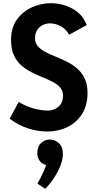

<svg xmlns="http://www.w3.org/2000/svg" viewBox="-20 -805 600 1200"><path d="M263 375 214 343Q221 332 232.5 309Q244 286 254.5 262.5Q265 239 268 226Q240 219 226.5 198Q213 177 213 153Q213 110 237.5 88.5Q262 67 291 67Q323 67 348 89.5Q373 112 373 158Q373 189 359 226.5Q345 264 320.5 302.5Q296 341 263 375ZM275 17Q217 17 157 -2Q97 -21 40 -63L97 -168Q140 -141 189 -127.5Q238 -114 278 -114Q319 -114 346.5 -139Q374 -164 374 -206Q374 -237 356.5 -257.5Q339 -278 310 -293Q281 -308 246.5 -322Q212 -336 177 -353.5Q142 -371 113 -396.5Q84 -422 66.5 -460.5Q49 -499 49 -556Q49 -632 85.5 -682.5Q122 -733 179 -759Q236 -785 297 -785Q345 -785 390 -770Q435 -755 470 -725Q505 -695 522 -648L412 -588Q392 -624 359 -641.5Q326 -659 292 -659Q268 -659 247 -648.5Q226 -638 212.5 -617.5Q199 -597 199 -566Q199 -536 217 -515.5Q235 -495 264 -480Q293 -465 328 -451Q363 -437 398 -419.5Q433 -402 462 -377Q491 -352 509 -315Q527 -278 527 -224Q527 -147 493 -93Q459 -39 401.5 -11Q344 17 275 17Z"/></svg>

Font: Yaldevi ExtraLight
Style: Regular
Weight: 200
Designer: Sol Matas, Rajitha Manaperi, Kosala Senevirathne
Foundry: Mooniak
Version: Version 1.100